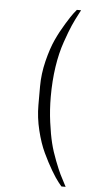

<svg xmlns="http://www.w3.org/2000/svg" viewBox="-55 -683 395 843"><g transform="rotate(5 142.5 -261.0)"><path d="M267.6 127.9Q267.6 127.9 249 127.9L235.4 111.3Q221.7 94.2 202.4 61.5Q183.1 28.8 163.8 -12Q144.5 -52.7 130.9 -108.6Q117.2 -164.6 117.2 -219.7V-301.8Q117.2 -356.9 131.3 -414.1Q145.5 -471.2 163.1 -509.5Q180.7 -547.9 203.4 -584.7Q226.1 -621.6 234.9 -632.8Q243.7 -644 249 -650.4H267.6Q266.1 -647 262.2 -640.1Q244.1 -606 232.7 -580.1Q221.2 -554.2 203.9 -504.4Q186.5 -454.6 177.2 -392.6Q168 -330.6 168 -260.7Q168 -203.6 175.3 -149.2Q182.6 -94.7 191.7 -58.1Q200.7 -21.5 216.3 18.3Q231.9 58.1 240.5 75.7Q249 93.3 263.2 119.6Q266.1 125.5 267.6 127.9Z"/></g></svg>

Font: Buda
Style: light
Weight: 400
Version: Version 1.002